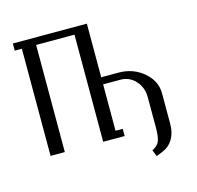

<svg xmlns="http://www.w3.org/2000/svg" viewBox="-95 -612 854 831"><g transform="rotate(-15 332.0 -196.0)"><path d="M32.2 -480V-512.2H363.8V-272H440.9Q506.3 -272 553.2 -232.2Q600.1 -192.4 600.1 -136.2V0Q600.1 40 583.5 67.9Q566.9 95.7 537.1 107.9L507.8 120.1L496.1 90.8Q518.6 80.1 527.3 62.3Q536.1 44.4 536.1 0V-136.2Q536.1 -180.2 508.8 -210.2Q481.4 -240.2 440.9 -240.2H363.8V-32.2H396V0H299.8V-480H127.9V0H64V-480Z"/></g></svg>

Font: Gawaa
Style: Regular
Weight: 400
Designer: T. Christopher White
Version: Version 1.0